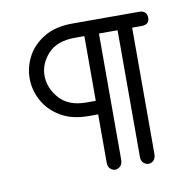

<svg xmlns="http://www.w3.org/2000/svg" viewBox="-58 -454 566 558"><g transform="rotate(-10 225.0 -175.0)"><path d="M239 45Q232 45 225 39Q218 33 218 21V-122H190Q141 -122 107.5 -142Q74 -162 57 -193.5Q40 -225 40 -259Q40 -293 56.5 -324Q73 -355 106.5 -375Q140 -395 190 -395H386Q410 -395 410 -373Q410 -353 386 -353H359V19Q359 32 352.5 38.5Q346 45 338 45Q330 45 323 39Q316 33 316 21V-353H261V19Q261 32 254 38.5Q247 45 239 45ZM190 -353Q137 -353 110.5 -324Q84 -295 84 -260Q84 -223 111 -192.5Q138 -162 190 -162H218V-353Z"/></g></svg>

Font: Dongle Light
Style: Regular
Weight: 300
Designer: Yanghee Ryu
Foundry: Yanghee Ryu
Version: Version 2.000